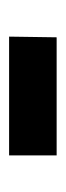

<svg xmlns="http://www.w3.org/2000/svg" viewBox="119 -893 144 422"><g transform="rotate(-90 191.0 -682.0)"><path d="M60.5 -629.5V-734H321.5L320 -629.5Z"/></g></svg>

Font: Spline Sans SemiBold
Style: Regular
Weight: 600
Designer: Eben Sorkin, Mirko Velimirovic
Foundry: Sorkin Type
Version: Version 1.000; ttfautohint (v1.8.3)